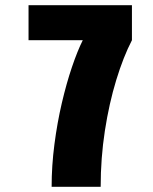

<svg xmlns="http://www.w3.org/2000/svg" viewBox="-20 -720 590 740"><path d="M179 0Q179 -81.5 189.8 -164Q200.5 -246.5 218.2 -322.5Q236 -398.5 257.2 -461.2Q278.5 -524 299 -565H90V-700H488.5V-565Q455.5 -501.5 428 -411.5Q400.5 -321.5 384.2 -216Q368 -110.5 368 0Z"/></svg>

Font: Trispace SemiCondensed ExtraBold
Style: Regular
Weight: 800
Width: 4
Designer: Tyler Finck
Foundry: Etcetera Type Company
Version: Version 1.210; ttfautohint (v1.8.3)